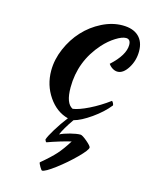

<svg xmlns="http://www.w3.org/2000/svg" viewBox="-116 -548 719 922"><g transform="rotate(15 243.0 -87.0)"><path d="M102.1 -175.8Q102.1 -231 125.7 -285.9Q149.4 -340.8 187.3 -381.8Q225.1 -422.9 275.9 -448.5Q326.7 -474.1 377.9 -474.1Q429.7 -474.1 457.8 -448Q485.8 -421.9 485.8 -374Q485.8 -328.1 462.4 -290.5Q439 -252.9 410.2 -252.9Q397.9 -252.9 385.7 -260.3Q373.5 -267.6 365.2 -279.8Q432.1 -340.8 432.1 -391.1Q432.1 -419.9 409.2 -419.9Q389.6 -419.9 358.9 -400.6Q328.1 -381.3 300.8 -351.1Q212.9 -252.4 212.9 -122.1Q212.9 -42 249 -24.9Q278.8 -28.8 327.4 -52.7Q376 -76.7 421.9 -110.8Q425.8 -107.9 429 -101.6Q432.1 -95.2 432.1 -90.8Q401.4 -51.8 352.1 -17.1Q302.7 17.6 267.1 26.9Q231 78.6 217.8 110.8Q236.3 101.1 267.6 93Q298.8 85 317.9 85Q327.1 85 351.6 105.7Q376 126.5 376 133.8Q376 146.5 335 187.5Q293.9 228.5 246.6 264.2Q199.2 299.8 184.1 299.8Q180.7 299.8 171.9 284.9Q163.1 270 163.1 264.2Q210 225.1 234.4 197.8Q258.8 170.4 285.2 127.9Q269 130.9 231.4 142.3Q193.8 153.8 168.9 163.1Q163.6 160.2 161.1 150.9Q166.5 133.8 189 96.9Q211.4 60.1 238.8 24.9Q180.2 9.8 141.1 -47.1Q102.1 -104 102.1 -175.8Z"/></g></svg>

Font: Kaushan Script
Style: Regular
Weight: 400
Designer: Pablo Impallari
Foundry: Pablo Impallari
Version: Version 1.002